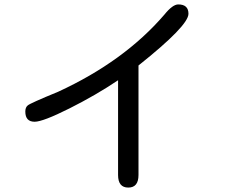

<svg xmlns="http://www.w3.org/2000/svg" viewBox="-20 -766 1040 863"><path d="M556.6 77.1Q510.7 77.1 510.7 20.5V-405.3Q412.1 -338.9 292.5 -278.8Q172.9 -218.8 135.7 -218.8Q93.8 -218.8 93.8 -264.6Q93.8 -283.2 104.5 -292Q115.2 -301.8 241.2 -353.5Q538.1 -490.2 718.8 -700.2Q755.9 -746.1 781.2 -746.1Q827.1 -746.1 827.1 -704.1Q827.1 -650.4 602.5 -471.7V20.5Q602.5 77.1 556.6 77.1Z"/></svg>

Font: jf-openhuninn-1.1
Style: Regular
Weight: 400
Designer: [Kosugi Maru]
      Designed by Motoya company      

      [Varela Round]
      Joe Prince(Latin component); Avraham Co
Foundry: justfont CO.,LTD.
Version: 1.1